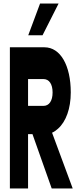

<svg xmlns="http://www.w3.org/2000/svg" viewBox="-20 -1068 440 1088"><path d="M139 0V-308H164L273 0H392L275 -316C287 -321 298 -329 309 -339C354 -379 381 -453 381 -544C381 -698 322 -800 232 -800H36V0ZM139 -620H226C259 -620 278 -591 278 -544C278 -497 259 -468 226 -468H139ZM221 -868 312 -1048H207L140 -868Z"/></svg>

Font: Yard Headline
Style: Regular
Weight: 400
Monospace: yes
Designer: Roman Shamin
Foundry: Evil Martians
Version: Version 1.000